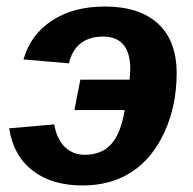

<svg xmlns="http://www.w3.org/2000/svg" viewBox="-20 -558 592 588"><path d="M301 -538Q407 -538 464 -485.5Q521 -433 521 -334Q521 -235 484 -154Q447 -73 383.5 -31.5Q320 10 233 10Q139 10 80 -35.5Q21 -81 8 -165L146 -177Q154 -132 178.5 -108Q203 -84 240 -84Q291 -84 320.5 -116.5Q350 -149 362 -221H208L226 -314H377L379 -346Q379 -446 295 -446Q255 -446 228 -426Q201 -406 191 -364L52 -376Q73 -451 138.5 -494.5Q204 -538 301 -538Z"/></svg>

Font: Libra Sans Modern
Style: Bold Italic
Weight: 700
Italic angle: -12°
Foundry: Stefan Peev, Context Ltd
Version: Version 1.000